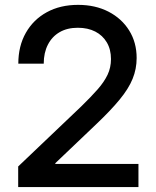

<svg xmlns="http://www.w3.org/2000/svg" viewBox="-20 -758 633 778"><path d="M53.7 0V-83.5L309.1 -326.7Q349.1 -365.7 375.7 -396Q402.3 -426.3 416 -455.3Q429.7 -484.4 429.7 -518.6Q429.7 -557.6 412.8 -586.2Q396 -614.7 366 -630.1Q335.9 -645.5 295.4 -645.5Q252.4 -645.5 221.7 -627.7Q190.9 -609.9 174.1 -577.1Q157.2 -544.4 157.2 -500H54.2Q54.2 -571.3 84.7 -625Q115.2 -678.7 169.7 -708.5Q224.1 -738.3 296.4 -738.3Q366.2 -738.3 419.7 -710.7Q473.1 -683.1 503.4 -634.5Q533.7 -585.9 533.7 -522.9Q533.7 -478.5 517.3 -438.5Q501 -398.4 464.8 -354.5Q428.7 -310.5 369.1 -253.9L204.1 -96.7V-93.8H541V0Z"/></svg>

Font: Inter 24pt Medium
Style: Regular
Weight: 500
Designer: Rasmus Andersson
Foundry: rsms
Version: Version 4.001;git-66647c0bb